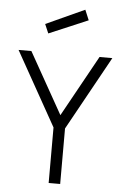

<svg xmlns="http://www.w3.org/2000/svg" viewBox="-62 -986 663 1030"><g transform="rotate(5 270.0 -471.5)"><path d="M302 -299 522 -697H453L271 -368L86 -697H17L240 -299V0H302ZM147 -848 168 -799 378 -888 355 -943Z"/></g></svg>

Font: TitilliumText22L
Style: 250 wt
Weight: 300
Designer: Campivisivi
Foundry: Campivisivi
Version: 1.000